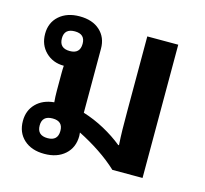

<svg xmlns="http://www.w3.org/2000/svg" viewBox="-82 -607 756 707"><g transform="rotate(15 296.0 -253.5)"><path d="M143 8Q94 8 65 -18.5Q36 -45 36 -89Q36 -129 61.5 -155Q87 -181 130 -185Q128 -206 128 -229V-297Q128 -313 129 -324Q87 -324 59.5 -351Q32 -378 32 -420Q32 -463 61.5 -489Q91 -515 139 -515Q188 -515 216.5 -489Q245 -463 245 -420V-176Q287 -163 326.5 -141.5Q366 -120 398 -94H401Q399 -124 398.5 -153.5Q398 -183 398 -225V-508H516V0H401Q370 -29 331 -55Q292 -81 250 -102Q251 -96 251 -89Q251 -45 221.5 -18.5Q192 8 143 8ZM136 -382Q175 -382 175 -420Q175 -457 136 -457Q96 -457 96 -420Q96 -382 136 -382ZM140 -51Q179 -51 179 -89Q179 -126 140 -126Q100 -126 100 -89Q100 -51 140 -51Z"/></g></svg>

Font: Noto Sans Thai Looped UI Medium
Style: Regular
Weight: 500
Designer: Cadson Demak Team
Foundry: Cadson Demak Co., Ltd.
Version: Version 1.000; ttfautohint (v1.8.4.7-5d5b)